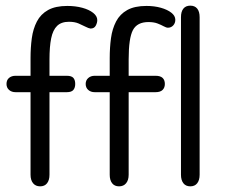

<svg xmlns="http://www.w3.org/2000/svg" viewBox="-20 -650 797 679"><path d="M88 -382H35Q21 -382 12 -374.5Q3 -367 3 -353Q3 -340 12 -332Q21 -324 35 -324H88V-32Q88 -13 97 -2Q106 9 122 9Q138 9 146.5 -2Q155 -13 155 -32V-324H216Q233 -324 239.5 -332Q246 -340 246 -353Q246 -367 239.5 -374.5Q233 -382 216 -382H155V-440Q155 -485 161 -514.5Q167 -544 182 -558.5Q197 -573 224 -573Q244 -573 258 -567Q272 -561 282.5 -555.5Q293 -550 300 -549Q313 -549 318.5 -559Q324 -569 324 -579Q324 -593 309.5 -604.5Q295 -616 271 -622.5Q247 -629 218 -629Q176 -629 150 -614.5Q124 -600 110.5 -574Q97 -548 92.5 -515Q88 -482 88 -444ZM368 -382H315Q301 -382 292 -374Q283 -366 283 -353Q283 -340 292 -332Q301 -324 315 -324H368V-32Q368 -13 376.5 -2Q385 9 401 9Q417 9 426 -2Q435 -13 435 -32V-324H530Q547 -324 555 -332Q563 -340 563 -353Q563 -367 555 -374.5Q547 -382 530 -382H435V-440Q435 -515 450 -543.5Q465 -572 505 -572Q524 -572 537 -567Q550 -562 559 -557Q568 -552 574 -552Q585 -552 592.5 -560Q600 -568 600 -580Q600 -594 586 -605Q572 -616 549 -622.5Q526 -629 498 -629Q456 -629 430 -614.5Q404 -600 390.5 -574Q377 -548 372.5 -515Q368 -482 368 -444ZM620 -32Q620 -13 628.5 -2Q637 9 653 9Q669 9 677.5 -2Q686 -13 686 -32V-589Q686 -609 677.5 -619.5Q669 -630 653 -630Q637 -630 628.5 -619.5Q620 -609 620 -589Z"/></svg>

Font: Beiruti
Style: Regular
Weight: 400
Version: Version 1.00